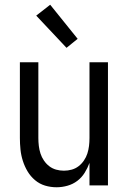

<svg xmlns="http://www.w3.org/2000/svg" viewBox="-20 -783 540 811"><path d="M219 8Q194 8 170.5 1Q147 -6 128 -22Q109 -38 96.5 -59Q84 -80 76.5 -103.5Q69 -127 66.5 -151.5Q64 -176 64 -200V-520H142V-200Q142 -183 144 -166.5Q146 -150 151 -134.5Q156 -119 165.5 -105Q175 -91 188 -81Q201 -71 217 -66.5Q233 -62 250 -62Q267 -62 283 -66.5Q299 -71 312 -81Q325 -91 334.5 -105Q344 -119 349 -134.5Q354 -150 356 -166.5Q358 -183 358 -200V-520H436V0H358V-95Q350 -73 337.5 -53Q325 -33 306.5 -19Q288 -5 265 1.5Q242 8 219 8ZM261 -581 133 -717 192 -763 308 -619Z"/></svg>

Font: Iosevka Custom
Style: Regular
Weight: 400
Monospace: yes
Designer: Belleve Invis
Foundry: Belleve Invis
Version: Version 32.5.0; ttfautohint (v1.8.4)